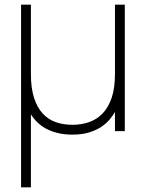

<svg xmlns="http://www.w3.org/2000/svg" viewBox="-20 -560 623 820"><path d="M112 -244Q112 -183.5 125.5 -142Q139 -100.5 162.5 -75Q186 -49.5 218.5 -38.2Q251 -27 289 -27Q326.5 -27 359.8 -38.2Q393 -49.5 417.8 -75Q442.5 -100.5 456.8 -142Q471 -183.5 471 -244V-540H513V0H471V-81.5Q462 -66.5 448 -49.5Q434 -32.5 412.5 -18.2Q391 -4 360.8 5.5Q330.5 15 289 15Q231 15 185.8 -6Q140.5 -27 112 -71.5V240H70V-540H112Z"/></svg>

Font: Vela Sans ExtLt
Style: Regular
Weight: 200
Designer: Principal design: Mikhail Sharanda - project Manrope.
Design modification: Ravid Balaliev
Foundry: Mikhail Sharanda
Version: Version 1.001